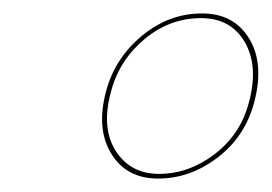

<svg xmlns="http://www.w3.org/2000/svg" viewBox="-20 -730 405 286"><path d="M281 -710Q328.5 -710 351.2 -672.5Q374 -635 358.5 -577Q345 -526.5 304 -495.2Q263 -464 215.5 -464Q168.5 -464 145.8 -501Q123 -538 138 -594Q151 -643 191.2 -676.5Q231.5 -710 281 -710ZM279.5 -703Q232.5 -703 195 -671.5Q157.5 -640 145.5 -594Q130.5 -540 152.2 -505.5Q174 -471 217 -471Q261 -471 299.5 -500.2Q338 -529.5 350.5 -576.5Q365.5 -631 344.8 -667Q324 -703 279.5 -703Z"/></svg>

Font: Fraunces 144pt Light
Style: Italic
Weight: 300
Italic angle: -16°
Version: Version 1.000;[0bf87f6ff]